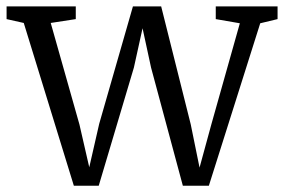

<svg xmlns="http://www.w3.org/2000/svg" viewBox="-28 -571 884 598"><path d="M-7.5 -511.5V-551H208V-511.5L130 -499.5L219.5 -183L250 -50L281 -185.5L386 -551H474L566 -184L593.5 -49L630.5 -184.5L719 -498.5L644 -511.5V-551H836.5V-511.5L782.5 -498.5L622.5 7.5H541.5L442.5 -360.5L416 -483L389 -360.5L279.5 7.5H202L46 -499.5Z"/></svg>

Font: Merriweather 28pt Light
Style: Regular
Weight: 300
Version: Version 2.100